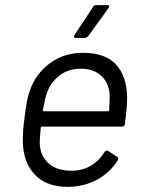

<svg xmlns="http://www.w3.org/2000/svg" viewBox="-20 -720 557 749"><path d="M467 -236Q467 -232 464 -229Q461 -226 456 -226H143Q139 -226 139 -222Q135 -178 135 -166Q135 -115 167.5 -84.5Q200 -54 259 -54Q301 -54 333.5 -73Q366 -92 388 -127Q396 -136 402 -131L437 -108Q445 -103 439 -94Q409 -46 357.5 -18.5Q306 9 242 9Q173 8 131 -25Q89 -58 75 -117Q69 -143 69 -175Q69 -210 75 -255Q80 -298 85 -324Q90 -350 98 -371Q122 -436 177 -475Q232 -514 303 -514Q391 -514 433 -468Q475 -422 476 -338Q476 -300 467 -236ZM163 -358Q156 -338 147 -290Q147 -286 151 -286H402Q406 -286 406 -290Q408 -330 408 -341Q408 -391 378 -421.5Q348 -452 295 -452Q248 -452 213.5 -426.5Q179 -401 163 -358ZM271 -584 343 -693Q346 -700 355 -700H399Q405 -700 406 -696.5Q407 -693 403 -688L324 -579Q317 -572 311 -572H276Q271 -572 269 -575.5Q267 -579 271 -584Z"/></svg>

Font: Barlow
Style: Italic
Weight: 400
Italic angle: -7°
Designer: Jeremy Tribby
Foundry: Tribby Type
Version: Version 1.408